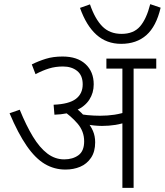

<svg xmlns="http://www.w3.org/2000/svg" viewBox="-20 -904 793 924"><path d="M623 -574V0H569V-574H492V-622H732V-574ZM281 -632Q352 -632 391.5 -595.5Q431 -559 431 -498Q431 -457 410 -424.5Q389 -392 347 -373Q305 -354 242 -352L238 -400Q312 -403 345 -428Q378 -453 378 -498Q378 -541 351.5 -562.5Q325 -584 283 -584Q247 -584 216 -574.5Q185 -565 151 -547L133 -594Q165 -610 200.5 -621Q236 -632 281 -632ZM438 -219Q438 -174 418 -144.5Q398 -115 366 -101.5Q334 -88 295 -88Q241 -88 195.5 -115Q150 -142 108.5 -202Q67 -262 26 -359L75 -376Q106 -300 138.5 -246.5Q171 -193 208 -165Q245 -137 289 -137Q330 -137 357.5 -157Q385 -177 385 -224Q385 -272 353.5 -309Q322 -346 275 -377L316 -384H345Q358 -374 372 -360.5Q386 -347 396 -333L399 -319Q417 -298 427.5 -273.5Q438 -249 438 -219ZM462 -347Q498 -347 531 -352Q564 -357 602 -370V-321Q567 -308 535.5 -303Q504 -298 471 -298Q454 -298 434 -300Q414 -302 397 -305.5Q380 -309 370 -313L334 -351L337 -361Q368 -353 400.5 -350Q433 -347 462 -347ZM753 -867Q732 -777 684.5 -735Q637 -693 563 -693Q493 -693 444 -737Q395 -781 365 -866L413 -883Q437 -813 472.5 -777Q508 -741 565 -741Q623 -741 654 -777Q685 -813 703 -884Z"/></svg>

Font: Noto Sans Devanagari Light
Style: Regular
Weight: 300
Version: Version 2.003